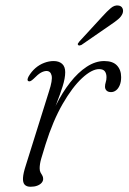

<svg xmlns="http://www.w3.org/2000/svg" viewBox="-20 -686 478 714"><path d="M86 -384Q82 -386 82.5 -390.8Q83 -395.5 86.5 -402Q97 -420 111.8 -432.8Q126.5 -445.5 144.2 -452.2Q162 -459 179.5 -459Q199 -459 210.8 -448.8Q222.5 -438.5 222.5 -417.5Q222.5 -395.5 213 -365.2Q203.5 -335 190.8 -302.5Q178 -270 167.8 -241Q157.5 -212 156 -193L148.5 -192.5Q164 -246 187.8 -294Q211.5 -342 240.8 -379.2Q270 -416.5 302.5 -437.8Q335 -459 367.5 -459Q399.5 -459 415 -442.5Q430.5 -426 430.5 -399Q430.5 -381.5 425.2 -369Q420 -356.5 411.5 -350Q403 -343.5 393 -343.5Q382 -343.5 376.2 -349.2Q370.5 -355 370.5 -363.5Q370.5 -372 373.2 -380.2Q376 -388.5 376 -399Q376 -412.5 369.8 -420.8Q363.5 -429 348.5 -429Q321.5 -429 285.2 -395.5Q249 -362 213 -299.5Q177 -237 149.5 -149.5Q138.5 -115 133 -95.2Q127.5 -75.5 127.5 -60Q127.5 -50.5 130.8 -44.5Q134 -38.5 137.2 -33.5Q140.5 -28.5 140.5 -20.5Q140.5 -13 134.8 -6.2Q129 0.5 118.5 4.5Q108 8.5 93.5 8.5Q79 8.5 71.8 0.8Q64.5 -7 65.5 -24.5Q66.5 -42 76 -71L162 -345.5Q176 -388 172 -405Q168 -422 153 -422Q143.5 -422 132.2 -415.8Q121 -409.5 105 -393Q98.5 -387 94.2 -384.8Q90 -382.5 86 -384ZM360.5 -624.5Q378.5 -644.5 392.2 -656Q406 -667.5 420 -665.5Q431.5 -664 435.5 -655.2Q439.5 -646.5 436 -636.5Q431.5 -624.5 419.5 -614.5Q407.5 -604.5 391 -593.5L283 -519Q280 -517.5 276.2 -516.8Q272.5 -516 271 -518.5Q268 -521 270 -524.5Q272 -528 275 -531.5Z"/></svg>

Font: Fraunces ExtraLight
Style: Italic
Weight: 250
Italic angle: -16°
Version: Version 1.000;[b76b70a41]